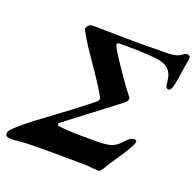

<svg xmlns="http://www.w3.org/2000/svg" viewBox="-158 -803 953 935"><g transform="rotate(20 318.5 -335.0)"><path d="M-6.9 6Q-21.9 6 -29.9 1.4Q-37.8 -3.3 -36.8 -12.2Q-36.5 -24.4 -22.8 -38.4Q-9.1 -52.3 10.8 -68.9Q35.3 -90.8 72.1 -118.4Q108.9 -146.1 152.5 -178.1Q196.2 -210.2 240.4 -243.8Q284.7 -277.5 323.8 -309.5Q337.2 -320.4 330.1 -333.6Q315.4 -360.4 297.1 -389Q278.7 -417.5 259.2 -446.1Q239.8 -474.8 222.3 -499.9Q204.8 -525 192.7 -543.7Q173.1 -574.1 160.9 -595.1Q148.7 -616.1 147.5 -622.8Q151.3 -635.8 159.1 -642.4Q166.9 -649 176.6 -649Q231.7 -648.8 288.6 -647.4Q345.4 -646 411.3 -646Q447.8 -646 478.9 -646.4Q510.1 -646.8 550.6 -647Q577.9 -647 595.3 -649.8Q612.7 -652.6 619.7 -655.8Q630.4 -661 640.3 -668.3Q650.1 -675.6 659 -675.6Q668.8 -675.6 672.3 -669.7Q675.8 -663.8 673.8 -652Q667.1 -616.1 661.2 -573.5Q655.3 -530.9 648.4 -505.7Q645.8 -495.6 640.6 -489Q635.5 -482.5 629.4 -482.5Q623.5 -482.5 619.4 -487.8Q615.3 -493.2 614.3 -502.2Q612.5 -528.4 606.8 -546.7Q601.2 -565.1 589.1 -577.2Q568.5 -598.7 524.9 -604Q503 -606.8 480.3 -608.3Q457.6 -609.8 433.7 -610.6Q409.8 -611.4 385.6 -611.5Q361.4 -611.7 336.8 -611.7Q320.8 -611.7 318.3 -606.2Q315.8 -600.7 324.3 -585.9Q330.1 -574.7 343.5 -554Q356.9 -533.3 373.2 -508.7Q389.5 -484.1 406.7 -459.5Q423.9 -434.9 438.7 -415.2Q453.5 -395.5 461.9 -385.5Q468.6 -378.5 466.2 -369.3Q463.8 -360.1 448.4 -347.9L188.8 -149.8Q181.8 -143.8 182.8 -138.8Q183.8 -133.8 191.6 -132.8Q218.8 -128.9 245.9 -127.4Q273 -125.9 308.4 -125.9Q343.8 -125.8 392.4 -125.8Q430.5 -125.9 457.1 -132.3Q483.7 -138.6 506.5 -163.8Q521.4 -179.9 533 -189.1Q544.5 -198.3 556.8 -198.3Q570 -198.3 569.8 -189.8Q569.5 -181.2 564.9 -172.1Q548.1 -139.8 527.9 -109.4Q507.7 -79 491 -54.9Q474.3 -30.7 466.7 -15.3Q461.2 -7.5 456.4 -1.2Q451.6 5 442.1 5Q420.3 5 404.7 2.5Q389.1 0 368.3 0Q346.2 0 316.2 -0.1Q286.2 -0.2 253.1 -0.6Q219.9 -1 188 -1Q156 -1 130.1 -0.9Q104.2 -0.8 89.3 0Q64.5 0 49.1 1.5Q33.6 3 21.2 4.5Q8.7 6 -6.9 6Z"/></g></svg>

Font: EB Garamond
Style: Italic
Weight: 400
Italic angle: -17.2°
Designer: Georg Duffner and Octavio Pardo
Foundry: Georg Duffner
Version: Version 1.001